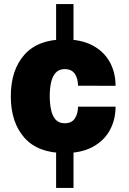

<svg xmlns="http://www.w3.org/2000/svg" viewBox="-20 -756 642 954"><path d="M258.8 -735.8H345.2V-486.8H258.8ZM258.8 -70.3H345.2V177.7H258.8ZM301.3 -560.1Q384.3 -560.1 440.4 -530Q496.6 -500 525.4 -447.8Q554.2 -395.5 554.2 -329.6L367.7 -330.1Q367.7 -364.7 352.1 -388.7Q336.4 -412.6 301.3 -412.6Q272.5 -412.6 256.1 -393.8Q239.7 -375 233.4 -344.5Q227.1 -314 227.1 -279.3Q227.1 -243.7 233.2 -212.9Q239.3 -182.1 255.4 -162.8Q271.5 -143.6 301.3 -143.6Q336.4 -143.6 352.1 -167.7Q367.7 -191.9 367.7 -226.1H554.2Q554.2 -161.1 525.6 -108.9Q497.1 -56.6 440.7 -26.1Q384.3 4.4 301.3 4.4Q168.5 4.4 101.1 -71.8Q33.7 -147.9 33.7 -277.8Q33.7 -407.7 101.1 -483.9Q168.5 -560.1 301.3 -560.1Z"/></svg>

Font: Estedad-FD Black
Style: Regular
Weight: 900
Designer: Amin Abedi
Version: Version 7.3